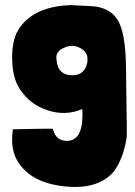

<svg xmlns="http://www.w3.org/2000/svg" viewBox="-20 -729 529 753"><path d="M476 -323Q478 -207 477 -192Q465 -110 427 -57Q365 16 234 2Q107 -11 54 -89Q19 -140 30 -217V-222Q178 -225 187 -224Q200 -172 250 -177Q309 -184 303 -300L302 -301Q236 -273 165 -297Q97 -320 59 -378Q31 -418 28 -487Q25 -552 44 -598Q58 -623 66 -632Q126 -704 256 -709Q348 -705 358 -703Q414 -693 440 -653Q472 -604 474 -471ZM322 -482Q323 -485 323 -495Q325 -525 294 -541Q263 -557 232 -542Q201 -529 201 -504Q202 -481 208 -467V-466Q221 -436 259 -434Q295 -432 312 -457L318 -469Q319 -473 320 -476Z"/></svg>

Font: Londrina Solid
Style: Regular
Weight: 400
Designer: Marcelo Magalhaes
Foundry: Marcelo Magalh„es
Version: Version 1.001 2011